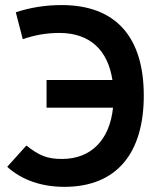

<svg xmlns="http://www.w3.org/2000/svg" viewBox="-20 -723 626 753"><path d="M232.4 9.8C439.9 9.8 543.9 -125 543.9 -348.1C543.9 -577.6 434.1 -703.1 222.2 -703.1C158.7 -703.1 99.6 -693.8 42 -674.8L69.3 -569.3C115.7 -585.4 162.1 -593.8 212.9 -593.8C332 -593.8 402.8 -527.3 420.9 -409.2H162.6V-300.8H423.3C410.2 -174.3 337.4 -99.6 223.1 -99.6C167 -99.6 134.3 -111.8 83.5 -152.3L8.3 -68.8C66.4 -16.1 144.5 9.8 232.4 9.8Z"/></svg>

Font: Cascadia Code NF SemiBold
Style: Regular
Weight: 600
Monospace: yes
Designer: Aaron Bell
Foundry: Saja Typeworks
Version: Version 2404.023